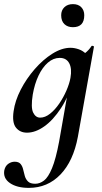

<svg xmlns="http://www.w3.org/2000/svg" viewBox="-48 -631 493 932"><path d="M92 281Q34 281 0 257.5Q-34 234 -27 195Q-22 174 -7.5 164Q7 154 23 154Q43 154 52 165Q61 176 64.5 192Q68 208 72.5 223.5Q77 239 88 250Q99 261 123 261Q145 261 165.5 245.5Q186 230 204.5 185.5Q223 141 239 56L289 -229L310 -246Q286 -164 248 -106Q210 -48 167 -17.5Q124 13 83 13Q49 13 29.5 -11.5Q10 -36 18 -91Q25 -142 52.5 -195.5Q80 -249 120.5 -295.5Q161 -342 206.5 -370.5Q252 -399 294 -399Q314 -399 335 -391.5Q356 -384 371.5 -367.5Q387 -351 389 -324L329 -357Q346 -359 364.5 -373Q383 -387 396 -407Q398 -410 403.5 -408Q409 -406 408 -404L330 33Q308 151 245.5 216Q183 281 92 281ZM147 -60Q171 -60 195 -79Q219 -98 239.5 -128Q260 -158 274.5 -191.5Q289 -225 294 -253Q302 -298 288 -324Q274 -350 242 -350Q211 -350 184.5 -327Q158 -304 139 -264Q120 -224 111 -172Q101 -109 113 -84.5Q125 -60 147 -60ZM306 -499Q280 -499 264.5 -514Q249 -529 249 -557Q249 -581 264.5 -596Q280 -611 306 -611Q332 -611 346.5 -596Q361 -581 361 -557Q361 -499 306 -499Z"/></svg>

Font: Cormorant Infant Light
Style: Italic
Weight: 300
Italic angle: -10°
Designer: Christian Thalmann (Catharsis Fonts)
Foundry: Catharsis Fonts
Version: Version 4.001